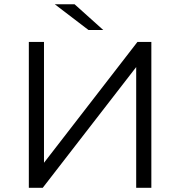

<svg xmlns="http://www.w3.org/2000/svg" viewBox="-20 -901 864 921"><path d="M118.3 0V-700H191V-120.2L639.4 -700H706V0H633.3V-579.3L184.9 0ZM404.6 -757 242.7 -880.6H337.7L475.4 -757Z"/></svg>

Font: Montserrat Thin
Style: Regular
Weight: 100
Designer: Julieta Ulanovsky
Foundry: Julieta Ulanovsky
Version: Version 9.000